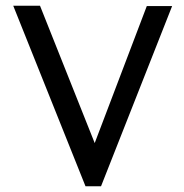

<svg xmlns="http://www.w3.org/2000/svg" viewBox="-20 -644 640 667"><path d="M277 3 26 -624H119L309 -147L490 -623H578L331 3Z"/></svg>

Font: Inconsolata Expanded Medium
Style: Regular
Weight: 500
Width: 7
Monospace: yes
Designer: Raph Levien, Cyreal, Brenton Simpson
Foundry: Raph Levien, Cyreal, Google
Version: Version 3.001; ttfautohint (v1.8.2.53-6de2)